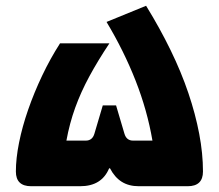

<svg xmlns="http://www.w3.org/2000/svg" viewBox="-20 -645 758 665"><path d="M88 0Q35 0 35 -51Q35 -96 46 -151Q57 -206 77.5 -265Q98 -324 126 -383Q154 -442 188 -495H359Q319 -435 289.5 -380.5Q260 -326 240.5 -272Q221 -218 210 -158H277Q300 -158 307 -182L336 -280H382L411 -182Q418 -158 441 -158H508Q490 -263 449.5 -366Q409 -469 349 -569L486 -625Q534 -547 571 -471Q608 -395 632.5 -322.5Q657 -250 670 -181.5Q683 -113 683 -51Q683 0 630 0H461Q426 0 401.5 -15.5Q377 -31 361 -62H358Q345 -31 320 -15.5Q295 0 257 0Z"/></svg>

Font: Changa
Style: Bold
Weight: 700
Designer: Eduardo Rodriguez Tunni
Foundry: Eduardo Rodriguez Tunni
Version: Version 3.002; ttfautohint (v1.8.2)